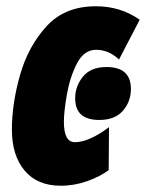

<svg xmlns="http://www.w3.org/2000/svg" viewBox="-20 -583 466 613"><path d="M174 10Q218 10 259.5 -5Q301 -20 327 -40L328 -177Q264 -129 219 -129Q184 -129 184 -194Q184 -226 193.5 -281Q203 -336 225.5 -380Q248 -424 287 -424Q327 -424 360 -393L426 -520Q365 -563 286 -563Q187 -563 128.5 -499Q70 -435 44 -343.5Q18 -252 18 -169Q18 -87 58.5 -38.5Q99 10 174 10ZM297 -200Q347 -200 372.5 -229.5Q398 -259 398 -299Q398 -369 320 -369Q270 -369 245 -338.5Q220 -308 220 -269Q220 -200 297 -200Z"/></svg>

Font: Noto Sans Display Condensed Black
Style: Italic
Weight: 900
Width: 3
Italic angle: -192°
Designer: Monotype Design Team
Foundry: Monotype Imaging Inc.
Version: Version 1.900